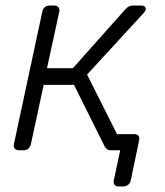

<svg xmlns="http://www.w3.org/2000/svg" viewBox="-20 -540 593 690"><path d="M406 130Q396 130 391.5 124Q387 118 389 108L412 0H382L363 -58H463Q473 -58 477.5 -52Q482 -46 480 -36L450 108Q448 118 440.5 124Q433 130 423 130ZM48 0Q38 0 33 -6Q28 -12 30 -22L132 -498Q134 -508 141 -514Q148 -520 158 -520H175Q185 -520 190 -514Q195 -508 193 -498L149 -295H242L429 -505Q436 -513 442.5 -516.5Q449 -520 458 -520H487Q496 -520 500 -516.5Q504 -513 504 -506Q504 -503 497 -494L293 -272L416 -27Q418 -23 419 -20Q420 -17 419 -14Q418 -7 412 -3.5Q406 0 397 0H379Q370 0 365 -3.5Q360 -7 356 -14L246 -235H137L91 -22Q89 -12 82 -6Q75 0 65 0Z"/></svg>

Font: Rubik Light Light
Style: Italic
Weight: 300
Italic angle: -12°
Version: Version 2.104